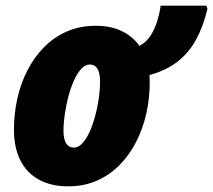

<svg xmlns="http://www.w3.org/2000/svg" viewBox="-20 -655 760 685"><path d="M223.6 9.8Q162.1 9.8 118.7 -14.2Q75.2 -38.1 52.5 -83.3Q29.8 -128.4 29.8 -192.4Q29.8 -248.5 41.7 -302.7Q53.7 -356.9 77.9 -404.1Q102.1 -451.2 137.2 -486.8Q172.4 -522.5 218.5 -542.7Q264.6 -563 321.8 -563Q374.5 -563 413.8 -544.4Q453.1 -525.9 477.5 -491.2Q501.5 -503.9 516.6 -527.1Q531.7 -550.3 540.5 -578.6Q549.3 -606.9 553.2 -634.8H715.8L720.2 -624Q705.6 -562 680.2 -514.9Q654.8 -467.8 614.3 -435.8Q573.7 -403.8 513.2 -387.2Q513.7 -380.4 513.9 -374Q514.2 -367.7 514.2 -361.3Q514.2 -304.2 502 -250Q489.7 -195.8 465.8 -148.9Q441.9 -102.1 406.7 -66.4Q371.6 -30.8 325.7 -10.5Q279.8 9.8 223.6 9.8ZM243.7 -128.4Q259.3 -128.4 273.4 -143.3Q287.6 -158.2 299.1 -183.3Q310.5 -208.5 319.1 -239.5Q327.6 -270.5 332.3 -302.7Q336.9 -335 336.9 -364.3Q336.9 -384.3 332.8 -397.7Q328.6 -411.1 320.6 -418Q312.5 -424.8 300.3 -424.8Q284.2 -424.8 269.8 -409.2Q255.4 -393.6 243.9 -367.9Q232.4 -342.3 224.1 -311.3Q215.8 -280.3 211.2 -248Q206.5 -215.8 206.5 -188.5Q206.5 -159.2 215.8 -143.8Q225.1 -128.4 243.7 -128.4Z"/></svg>

Font: Open Sans SemiCondensed ExtraBold
Style: Italic
Weight: 800
Width: 4
Italic angle: -12°
Designer: Monotype Design Team
Foundry: Monotype Imaging Inc.
Version: Version 3.003